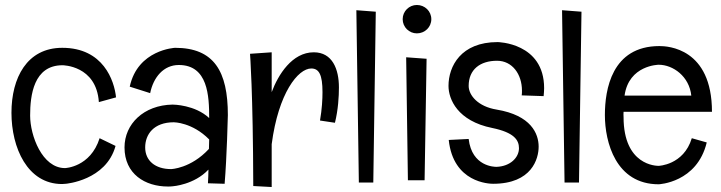

<svg xmlns="http://www.w3.org/2000/svg" viewBox="-20 -736 2895 771"><path d="M446 -345C439 -412 395 -544 230 -544C88 -544 26 -423 26 -283C26 -143 90 3 229 3C234 3 239 2 244 2C244 2 406 -11 444 -150L380 -181C343 -64 241 -61 241 -61C149 -61 101 -192 101 -272C101 -353 115 -474 231 -474C231 -474 367 -474 377 -326Z M895 -274C895 -449 840 -544 683 -544C683 -544 533 -537 501 -388L583 -362C596 -426 637 -475 698 -475C815 -475 820 -351 820 -262C763 -315 677 -316 673 -316C557 -314 480 -238 480 -144C480 -37 563 13 654 13C661 13 667 13 674 12C674 12 760 6 817 -55C817 -37 816 -19 815 0L882 2C891 -104 895 -274 895 -274ZM819 -138C746 -59 667 -57 667 -57C603 -57 563 -91 563 -144C563 -196 597 -245 678 -245C678 -245 752 -245 820 -176C820 -164 819 -151 819 -138Z M1240 -526C1153 -526 1097 -436 1071 -366V-526L984 -520C984 -520 996 -368 997 11L1071 15V-157C1098 -363 1177 -461 1230 -461C1261 -461 1275 -436 1275 -366C1275 -338 1273 -298 1265 -252L1325 -243C1338 -295 1341 -349 1341 -385C1341 -458 1315 -526 1240 -526Z M1411 -695 1421 -3H1479L1489 -689Z M1712 -659C1712 -691 1686 -716 1654 -716C1623 -716 1597 -691 1597 -659C1597 -627 1623 -602 1654 -602C1686 -602 1712 -627 1712 -659ZM1611 -506 1618 -12H1685L1693 -500Z M2163 -350C2164 -361 2165 -372 2165 -382C2165 -565 1978 -567 1978 -567C1831 -567 1781 -470 1781 -391C1781 -338 1817 -250 1957 -222C2044 -204 2064 -174 2064 -141C2064 -103 2029 -68 1974 -66C1967 -66 1875 -66 1862 -178L1782 -174C1800 -2 1945 2 1960 2C2116 2 2143 -99 2143 -147C2143 -199 2113 -273 1974 -296C1900 -308 1862 -353 1862 -391C1862 -457 1908 -492 1976 -492C2037 -492 2076 -438 2076 -372C2076 -365 2076 -359 2075 -353Z M2237 -695 2247 -3H2305L2315 -689Z M2839 -287C2839 -543 2661 -551 2628 -551C2436 -551 2409 -375 2409 -274C2409 -165 2453 4 2625 4C2625 4 2779 -2 2818 -164L2758 -181C2725 -72 2623 -70 2625 -70C2616 -70 2484 -71 2484 -266C2484 -273 2483 -280 2484 -287ZM2625 -476C2683 -476 2748 -429 2756 -352H2488C2505 -475 2625 -476 2625 -476Z"/></svg>

Font: Englebert
Style: Regular
Weight: 400
Designer: Astigmatic (AOETI)
Foundry: Astigmatic (AOETI)
Version: Version 1.000